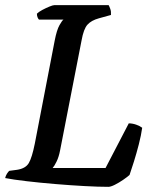

<svg xmlns="http://www.w3.org/2000/svg" viewBox="-32 -724 585 744"><path d="M388 0Q350 0 295 -3Q240 -6 180.5 -11Q121 -16 70 -22Q19 -28 -12 -34Q-10 -43 -5 -51Q0 -59 4 -62L34 -66Q67 -71 79.5 -92Q92 -113 103 -168L180 -567Q188 -608 198.5 -626.5Q209 -645 214 -648H119Q116 -651 113.5 -657Q111 -663 111 -671Q118 -678 132 -685.5Q146 -693 159.5 -698.5Q173 -704 178 -704H389Q392 -699 395.5 -689Q399 -679 398 -666L351 -653Q322 -645 307 -628.5Q292 -612 284 -567L201 -142Q196 -116 187.5 -98.5Q179 -81 172 -73H377L467 -246Q481 -246 495.5 -241Q510 -236 519 -229Q515 -200 506 -165Q497 -130 487 -98Q477 -66 470 -46Q461 -38 445 -27Q429 -16 413 -8Q397 0 388 0Z"/></svg>

Font: Texturina 72pt 72pt SemiBold
Style: Italic
Weight: 600
Italic angle: -11°
Designer: Guillermo Torres Carreño
Foundry: Omnibus-Type
Version: Version 1.002; ttfautohint (v1.8.3)